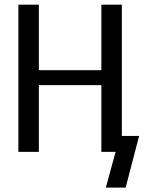

<svg xmlns="http://www.w3.org/2000/svg" viewBox="-20 -662 663 837"><path d="M511.2 -69.3H586.4L527.8 155.8H441.4L483.9 0H421.9V-291H149.4V0H60.1V-641.6H149.4V-356H421.9V-641.6H511.2Z"/></svg>

Font: Carlito
Style: Regular
Weight: 400
Designer: Lukasz Dziedzic
Foundry: tyPoland Lukasz Dziedzic
Version: Version 1.103; Beta1; all basic design good, some composites